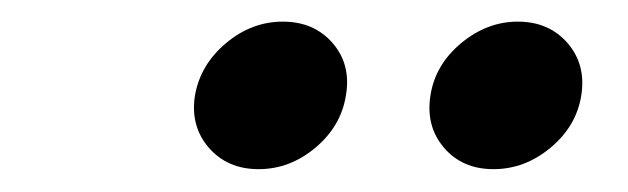

<svg xmlns="http://www.w3.org/2000/svg" viewBox="-20 -751 569 174"><path d="M214.4 -597.7Q186 -597.7 169.2 -617.2Q152.3 -636.7 156.7 -664.6Q161.6 -692.4 184.8 -711.9Q208 -731.4 236.3 -731.4Q264.6 -731.4 281.5 -711.9Q298.3 -692.4 293.5 -664.6Q289.1 -636.7 265.9 -617.2Q242.7 -597.7 214.4 -597.7ZM427.2 -597.7Q398.9 -597.7 382.3 -617.2Q365.7 -636.7 370.1 -664.6Q374.5 -692.4 397.9 -711.9Q421.4 -731.4 449.2 -731.4Q477.5 -731.4 494.4 -711.9Q511.2 -692.4 506.8 -664.6Q502.4 -636.7 479 -617.2Q455.6 -597.7 427.2 -597.7Z"/></svg>

Font: Inter Display Semi Bold
Style: Italic
Weight: 600
Italic angle: -9.39999°
Designer: Rasmus Andersson
Foundry: rsms
Version: Version 4.000;git-4fc901f